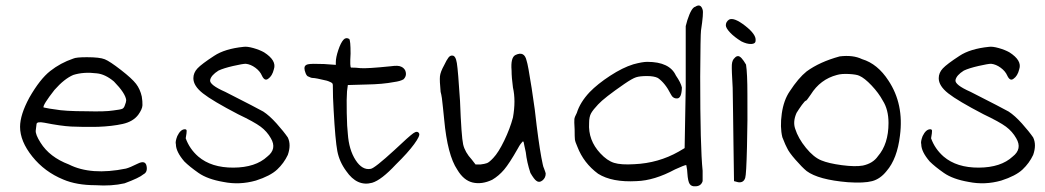

<svg xmlns="http://www.w3.org/2000/svg" viewBox="-20 -652 3740 687"><path d="M242.2 -442.4Q252 -447.3 291 -447.3Q336.9 -447.3 355 -439.9Q373 -432.6 413.1 -401.4Q452.1 -371.1 466.8 -352.1Q481.4 -333 487.3 -306.6Q490.2 -289.1 489.7 -275.4Q489.3 -261.7 474.6 -241.2Q456.1 -216.8 418.9 -208.5Q381.8 -200.2 330.1 -198.2Q272.5 -197.3 234.9 -199.2Q197.3 -201.2 138.7 -212.9Q112.3 -217.8 110.8 -208.5Q109.4 -199.2 107.9 -185.1Q106.4 -170.9 125 -141.6Q157.2 -89.8 226.6 -63.5Q305.7 -23.4 430.7 -48.8Q445.3 -52.7 472.7 -66.4Q500 -80.1 504.4 -58.1Q508.8 -36.1 493.2 -28.3Q478.5 -15.6 425.8 3.9Q378.9 14.6 322.3 10.7Q253.9 10.7 206.1 -9.8Q139.6 -37.1 95.7 -91.8Q51.8 -146.5 51.8 -198.2Q51.8 -241.2 85 -302.7Q123 -369.1 159.7 -397.9Q196.3 -426.8 242.2 -442.4ZM326.2 -389.6Q279.3 -395.5 242.2 -383.8Q210 -370.1 174.8 -330.1Q132.8 -276.4 135.7 -267.6Q136.7 -267.6 143.1 -266.1Q149.4 -264.6 158.2 -263.2Q167 -261.7 175.8 -260.7Q210.9 -253.9 289.1 -253.9Q356.4 -252 385.7 -256.8Q411.1 -259.8 417.5 -262.7Q423.8 -265.6 426.8 -275.4Q431.6 -287.1 431.6 -293.9Q428.7 -318.4 387.7 -360.4Q356.4 -386.7 326.2 -389.6Z M851.6 -484.4Q864.3 -486.3 886.7 -480Q909.2 -473.6 924.8 -464.8Q970.7 -435.5 960 -404.3Q954.1 -379.9 939.5 -370.1Q926.8 -360.4 917 -381.8Q910.2 -397.5 893.6 -409.7Q877 -421.9 859.4 -423.8Q848.6 -423.8 814.5 -416Q780.3 -408.2 761.7 -399.4Q735.4 -382.8 731.9 -365.7Q728.5 -348.6 786.1 -323.2Q901.4 -264.6 921.9 -252.9Q944.3 -238.3 969.7 -210Q995.1 -181.6 1009.8 -160.2Q1022.5 -133.8 1009.8 -97.7Q996.1 -68.4 971.7 -45.4Q947.3 -22.5 895.5 -5.9Q836.9 10.7 779.3 -1Q722.7 -10.7 690.4 -33.2Q658.2 -55.7 639.6 -74.2Q609.4 -109.4 609.4 -135.7Q606.4 -144.5 614.3 -165Q626 -189.5 641.6 -189.5Q647.5 -189.5 647.9 -184.1Q648.4 -178.7 644.5 -157.2Q658.2 -119.1 689.5 -91.8Q736.3 -51.8 815.4 -52.2Q894.5 -52.7 936.5 -91.8Q971.7 -119.1 949.2 -157.2Q935.5 -181.6 912.6 -198.7Q889.6 -215.8 832 -243.2Q740.2 -291 706.1 -317.9Q671.9 -344.7 671.9 -372.1Q671.9 -391.6 686.5 -407.2Q701.2 -422.9 746.1 -452.1Q784.2 -477.5 851.6 -484.4Z M1209 -509.8Q1217.8 -519.5 1229.5 -512.7Q1234.4 -507.8 1234.4 -460Q1231.4 -410.2 1236.3 -410.2Q1253.9 -410.2 1269.5 -408.2Q1293 -406.2 1378.9 -415Q1405.3 -418.9 1416 -413.1Q1424.8 -409.2 1429.7 -400.4Q1437.5 -381.8 1423.8 -368.2Q1412.1 -361.3 1389.6 -358.4Q1349.6 -350.6 1291 -349.6L1224.6 -347.7L1221.7 -325.2Q1219.7 -300.8 1220.7 -248Q1221.7 -195.3 1224.6 -172.9Q1228.5 -116.2 1252.4 -79.1Q1276.4 -42 1306.6 -47.9Q1320.3 -49.8 1391.6 -115.2Q1444.3 -165 1459 -175.3Q1473.6 -185.5 1479.5 -174.8Q1484.4 -167 1461.9 -136.2Q1439.5 -105.5 1396.5 -63.5Q1344.7 -7.8 1311.5 2Q1257.8 16.6 1218.8 -40Q1194.3 -73.2 1187 -111.3Q1179.7 -149.4 1173.8 -257.8Q1170.9 -302.7 1170.9 -347.7Q1170.9 -352.5 1168 -355Q1165 -357.4 1155.3 -361.3Q1151.4 -362.3 1149.4 -363.3Q1109.4 -373 1099.6 -373Q1092.8 -373 1084 -377.9Q1078.1 -378.9 1073.7 -389.6Q1069.3 -400.4 1069.3 -408.2Q1069.3 -418.9 1081.5 -421.9Q1093.8 -424.8 1139.6 -422.9L1181.6 -419.9V-429.7Q1181.6 -446.3 1190.4 -472.7Q1199.2 -499 1209 -509.8Z M1921.9 -64.5Q1923.8 -54.7 1926.8 -48.8Q1932.6 -33.2 1932.6 -31.2Q1932.6 -15.6 1920.9 -6.3Q1909.2 2.9 1899.4 -4.9Q1891.6 -9.8 1877.9 -33.2Q1865.2 -71.3 1861.3 -107.4Q1857.4 -124 1856.4 -129.9Q1855.5 -135.7 1854 -142.1Q1852.5 -148.4 1849.1 -144.5Q1845.7 -140.6 1842.3 -136.2Q1838.9 -131.8 1832 -119.1Q1802.7 -67.4 1783.7 -44.9Q1764.6 -22.5 1741.2 -8.8Q1704.1 8.8 1670.9 1Q1638.7 -6.8 1616.2 -44.9Q1581.1 -96.7 1569.3 -224.6Q1568.4 -228.5 1564.9 -267.6Q1561.5 -306.6 1556.6 -323.2Q1552.7 -363.3 1554.2 -378.9Q1555.7 -394.5 1569.3 -418.9Q1578.1 -437.5 1584.5 -445.8Q1590.8 -454.1 1598.6 -453.1Q1610.4 -453.1 1614.7 -426.3Q1619.1 -399.4 1626 -291Q1630.9 -163.1 1637.2 -135.3Q1643.6 -107.4 1668 -81.1L1681.6 -63.5H1699.2Q1714.8 -65.4 1722.7 -68.4Q1730.5 -71.3 1745.1 -86.9Q1763.7 -106.4 1784.2 -148.9Q1804.7 -191.4 1815.4 -231.4Q1826.2 -292 1815.4 -338.9Q1810.5 -375 1810.5 -399.4Q1806.6 -446.3 1824.2 -455.1Q1856.4 -470.7 1864.3 -434.6Q1869.1 -421.9 1882.3 -336.9Q1895.5 -252 1900.4 -201.2Q1912.1 -108.4 1921.9 -64.5Z M2467.8 -627.9Q2487.3 -640.6 2494.1 -617.2Q2498 -606.4 2488.3 -543Q2486.3 -528.3 2485.4 -377.9Q2485.4 -125 2494.1 -41V-3.9Q2488.3 14.6 2467.8 14.6Q2454.1 15.6 2447.8 6.3Q2441.4 -2.9 2439.5 -32.2Q2439.5 -38.1 2438.5 -44.9Q2437.5 -51.8 2436.5 -56.2Q2435.5 -60.5 2435.5 -61.5Q2429.7 -61.5 2395.5 -45.9Q2321.3 -5.9 2257.8 -3.9Q2169.9 1 2120.1 -30.3Q2068.4 -68.4 2045.9 -127Q2038.1 -144.5 2037.1 -152.8Q2036.1 -161.1 2036.1 -188.5Q2034.2 -218.8 2035.2 -226.1Q2036.1 -233.4 2043.9 -248Q2055.7 -286.1 2089.8 -322.3Q2118.2 -351.6 2163.1 -380.9Q2208 -410.2 2246.1 -421.9Q2278.3 -430.7 2295.9 -430.7Q2376 -430.7 2398.4 -381.8Q2416 -356.4 2419.9 -338.9Q2418.9 -300.8 2403.3 -299.8Q2387.7 -298.8 2379.9 -315.4Q2360.4 -354.5 2334 -373Q2320.3 -379.9 2294.9 -379.9Q2269.5 -379.9 2255.9 -375.5Q2242.2 -371.1 2213.9 -351.6Q2141.6 -301.8 2120.1 -278.3Q2102.5 -259.8 2095.2 -247.1Q2087.9 -234.4 2087.9 -211.9Q2084 -150.4 2127.9 -103.5Q2152.3 -77.1 2177.2 -69.3Q2202.1 -61.5 2250 -64.5Q2335.9 -68.4 2408.2 -109.4L2429.7 -122.1L2433.6 -340.8V-558.6L2439.5 -580.1Q2454.1 -625 2467.8 -627.9Z M2588.9 -582Q2606.4 -590.8 2646.5 -559.6Q2686.5 -528.3 2683.6 -506.8Q2683.6 -495.1 2668 -494.6Q2652.3 -494.1 2632.8 -503.9Q2607.4 -519.5 2592.3 -535.6Q2577.1 -551.8 2577.1 -561.5Q2577.1 -574.2 2588.9 -582ZM2609.4 -445.3Q2614.3 -451.2 2621.1 -451.2Q2631.8 -451.2 2649.4 -420.9Q2654.3 -389.6 2654.3 -314.5Q2655.3 -224.6 2652.8 -126Q2650.4 -27.3 2646.5 -15.6Q2640.6 2.9 2621.1 0L2606.4 -3.9L2604.5 -133.8Q2604.5 -172.9 2603 -247.6Q2601.6 -322.3 2601.6 -337.9Q2597.7 -402.3 2598.6 -419.9Q2599.6 -437.5 2609.4 -445.3Z M2984.4 -450.2Q3032.2 -456.1 3064.5 -440.4Q3120.1 -423.8 3159.2 -363.3Q3214.8 -279.3 3200.2 -167Q3190.4 -84 3152.3 -40Q3129.9 -11.7 3100.6 -3.9Q3071.3 3.9 3013.7 0Q2908.2 -8.8 2866.2 -40Q2849.6 -53.7 2826.2 -80.6Q2802.7 -107.4 2795.9 -123Q2792 -128.9 2779.3 -161.1Q2770.5 -197.3 2777.3 -245.6Q2784.2 -293.9 2805.7 -325.2Q2836.9 -373 2866.2 -396.5Q2913.1 -430.7 2984.4 -450.2ZM3054.7 -380.9Q3044.9 -385.7 3018.1 -387.2Q2991.2 -388.7 2974.6 -383.8Q2915 -368.2 2880.9 -313.5Q2866.2 -292 2864.3 -292Q2860.4 -292 2849.1 -276.4Q2837.9 -260.7 2830.1 -248Q2816.4 -216.8 2825.2 -191.4Q2835.9 -157.2 2863.8 -123Q2891.6 -88.9 2918.9 -78.1Q2944.3 -67.4 2992.2 -61Q3040 -54.7 3067.4 -59.6Q3103.5 -67.4 3121.1 -92.8Q3159.2 -136.7 3159.2 -211.9Q3159.2 -259.8 3138.7 -292Q3124 -319.3 3098.6 -346.2Q3073.2 -373 3054.7 -380.9Z M3518.6 -484.4Q3531.2 -486.3 3553.7 -480Q3576.2 -473.6 3591.8 -464.8Q3637.7 -435.5 3627 -404.3Q3621.1 -379.9 3606.4 -370.1Q3593.8 -360.4 3584 -381.8Q3577.1 -397.5 3560.5 -409.7Q3543.9 -421.9 3526.4 -423.8Q3515.6 -423.8 3481.4 -416Q3447.3 -408.2 3428.7 -399.4Q3402.3 -382.8 3398.9 -365.7Q3395.5 -348.6 3453.1 -323.2Q3568.4 -264.6 3588.9 -252.9Q3611.3 -238.3 3636.7 -210Q3662.1 -181.6 3676.8 -160.2Q3689.5 -133.8 3676.8 -97.7Q3663.1 -68.4 3638.7 -45.4Q3614.3 -22.5 3562.5 -5.9Q3503.9 10.7 3446.3 -1Q3389.6 -10.7 3357.4 -33.2Q3325.2 -55.7 3306.6 -74.2Q3276.4 -109.4 3276.4 -135.7Q3273.4 -144.5 3281.2 -165Q3293 -189.5 3308.6 -189.5Q3314.5 -189.5 3314.9 -184.1Q3315.4 -178.7 3311.5 -157.2Q3325.2 -119.1 3356.4 -91.8Q3403.3 -51.8 3482.4 -52.2Q3561.5 -52.7 3603.5 -91.8Q3638.7 -119.1 3616.2 -157.2Q3602.5 -181.6 3579.6 -198.7Q3556.6 -215.8 3499 -243.2Q3407.2 -291 3373 -317.9Q3338.9 -344.7 3338.9 -372.1Q3338.9 -391.6 3353.5 -407.2Q3368.2 -422.9 3413.1 -452.1Q3451.2 -477.5 3518.6 -484.4Z"/></svg>

Font: JasonHandwriting1
Style: Regular
Weight: 400
Version: Version 1.48.20